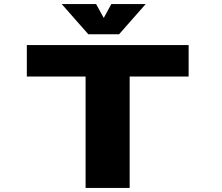

<svg xmlns="http://www.w3.org/2000/svg" viewBox="-20 -921 1090 941"><path d="M694 -901 563.5 -753H413L282.5 -901H451L488.5 -833L525.5 -901ZM904.5 -700V-546H615.5V0H399.5V-546H111.5V-700Z"/></svg>

Font: League Mono Extended ExtraBold
Style: Regular
Weight: 800
Width: 9
Designer: Tyler Finck
Foundry: The League of Moveable Type / Tyler Finck
Version: Version 2.210